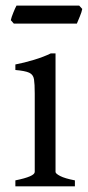

<svg xmlns="http://www.w3.org/2000/svg" viewBox="-20 -657 311 677"><path d="M34.2 0V-21Q102.5 -34.7 102.5 -50.8V-327.1Q102.5 -360.8 99.9 -377.4Q97.2 -394 83 -400.6Q68.8 -407.2 34.2 -410.2V-429.7Q64.9 -435.5 99.6 -446Q134.3 -456.5 159.2 -468.8H175.8V-50.8Q175.8 -44.9 192.1 -36.4Q208.5 -27.8 244.1 -21V0ZM28.8 -573.7 18.1 -585.9Q20.5 -596.7 26.9 -612.3Q33.2 -627.9 38.1 -637.2H259.3L270 -625.5Q268.1 -614.7 261.5 -598.9Q254.9 -583 251 -573.7Z"/></svg>

Font: David Libre
Style: Regular
Weight: 400
Designer: Ismar David, J. Victor Gaultney, Annie Olsen and Meir Sadan
Foundry: Monotype Imaging Inc. & SIL International
Version: Version 1.100; ttfautohint (v1.8.4.7-5d5b)